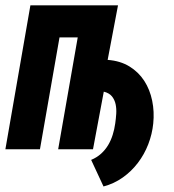

<svg xmlns="http://www.w3.org/2000/svg" viewBox="-31 -548 638 705"><path d="M364.3 -328.1Q410.6 -324.7 444.3 -304Q478 -283.2 498.8 -251Q519.5 -218.8 527.8 -178.2Q536.1 -137.7 531.7 -94.7Q527.8 -55.7 513.4 -18.3Q499 19 475.3 50Q451.7 81.1 419.7 103.8Q387.7 126.5 349.1 136.7L303.7 39.1Q324.7 30.3 340.1 16.4Q355.5 2.4 366 -15.1Q376.5 -32.7 382.8 -53Q389.2 -73.2 392.1 -94.7Q394.5 -111.3 395.8 -129.9Q397 -148.4 393.6 -165Q390.1 -181.6 380.1 -194.1Q370.1 -206.5 350.1 -211.4L310.5 0H182.6L254.4 -410.6H187.5L115.7 0H-11.2L80.6 -528.3H402.3Z"/></svg>

Font: Roboto Mono
Style: Bold Italic
Weight: 700
Designer: Google
Version: Version 2.000985; 2015; ttfautohint (v1.3)